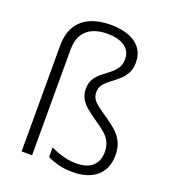

<svg xmlns="http://www.w3.org/2000/svg" viewBox="-140 -869 874 982"><g transform="rotate(20 296.5 -377.5)"><path d="M481 -627Q481 -591 467 -566.5Q453 -542 432.5 -524.5Q412 -507 391 -491.5Q370 -476 356 -458.5Q342 -441 342 -416Q342 -396 351 -381Q360 -366 380 -350.5Q400 -335 433 -313Q466 -291 491 -268.5Q516 -246 530.5 -216.5Q545 -187 545 -144Q545 -96 524 -61.5Q503 -27 463.5 -8.5Q424 10 369 10Q322 10 288.5 1Q255 -8 229 -21V-74Q249 -64 271 -56Q293 -48 317.5 -43Q342 -38 367 -38Q429 -38 458.5 -66Q488 -94 488 -141Q488 -172 477.5 -194.5Q467 -217 446.5 -235.5Q426 -254 394 -275Q359 -299 335 -319Q311 -339 298.5 -361.5Q286 -384 286 -414Q286 -447 300 -469Q314 -491 334.5 -507Q355 -523 375 -538.5Q395 -554 409 -574Q423 -594 423 -624Q423 -669 388.5 -692.5Q354 -716 294 -716Q248 -716 214.5 -701Q181 -686 162.5 -655Q144 -624 144 -574V0H87V-574Q87 -640 112.5 -682Q138 -724 185 -744.5Q232 -765 294 -765Q352 -765 394 -749Q436 -733 458.5 -702Q481 -671 481 -627Z"/></g></svg>

Font: Noto Sans Georgian Light
Style: Regular
Weight: 300
Version: Version 2.002